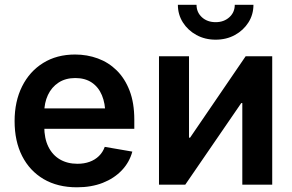

<svg xmlns="http://www.w3.org/2000/svg" viewBox="-20 -778 1232 809"><path d="M304.2 11.2Q222.7 11.2 163.8 -23.4Q105 -58.1 73.2 -120.6Q41.5 -183.1 41.5 -267.6Q41.5 -350.6 73 -413.8Q104.5 -477.1 161.9 -512.7Q219.2 -548.3 296.4 -548.3Q347.2 -548.3 392.3 -531.7Q437.5 -515.1 471.9 -481.2Q506.3 -447.3 526.1 -395.8Q545.9 -344.2 545.9 -273.9V-235.4H99.1V-321.3H482.4L423.8 -296.4Q423.8 -342.3 409.4 -376.7Q395 -411.1 366.7 -430.2Q338.4 -449.2 297.4 -449.2Q255.9 -449.2 226.6 -429.9Q197.3 -410.6 181.9 -377.7Q166.5 -344.7 166.5 -304.2V-245.1Q166.5 -194.8 183.8 -159.7Q201.2 -124.5 232.7 -106.2Q264.2 -87.9 306.2 -87.9Q334.5 -87.9 357.4 -96.2Q380.4 -104.5 396.7 -120.4Q413.1 -136.2 421.4 -159.2L537.6 -139.2Q525.4 -94.2 493.2 -60.3Q460.9 -26.4 413.1 -7.6Q365.2 11.2 304.2 11.2Z M1127 0H1001V-343.8H996.6L760.7 0H649.9V-541H776.4V-197.8H780.8L1015.1 -541H1127ZM888.7 -610.8Q843.8 -610.8 807.9 -630.4Q772 -649.9 750.7 -683.3Q729.5 -716.8 729.5 -757.8H808.1Q808.1 -726.1 830.8 -705.3Q853.5 -684.6 888.7 -684.6Q923.3 -684.6 946.3 -705.3Q969.2 -726.1 969.2 -757.8H1047.9Q1047.9 -716.8 1026.9 -683.6Q1005.9 -650.4 970 -630.6Q934.1 -610.8 888.7 -610.8Z"/></svg>

Font: Inter 17pt SemiBold
Style: Regular
Weight: 600
Version: Version 4.001;git-66647c0bb